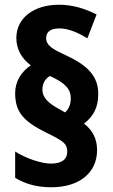

<svg xmlns="http://www.w3.org/2000/svg" viewBox="-20 -782 476 811"><path d="M44 -388C44 -305 84 -266 183 -218C252 -184 264 -173 264 -141C264 -110 243 -91 194 -91C154 -91 87 -114 44 -142V-31C86 -5 136 9 197 9C315 9 390 -52 390 -148C390 -195 372 -231 335 -260C375 -291 395 -328 395 -386C395 -463 346 -508 257 -549C205 -573 175 -589 175 -621C175 -648 194 -662 232 -662C267 -662 309 -645 349 -620L388 -721C336 -747 285 -762 229 -762C124 -762 49 -707 49 -621C49 -575 71 -535 110 -506C69 -478 44 -438 44 -388ZM159 -403C159 -429 171 -450 191 -461C259 -430 279 -404 279 -366C279 -340 270 -321 255 -307L236 -318C184 -345 159 -370 159 -403Z"/></svg>

Font: Noto Sans Gurmukhi Condensed ExtraBold
Style: Regular
Weight: 800
Width: 3
Designer: Jelle Bosma - Monotype Design Team
Foundry: Monotype Imaging Inc.
Version: Version 2.004